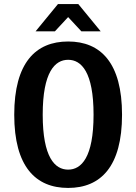

<svg xmlns="http://www.w3.org/2000/svg" viewBox="-20 -914 670 944"><path d="M440 -350C440 -140 380 -80 315 -80C250 -80 190 -140 190 -350C190 -560 250 -620 315 -620C380 -620 440 -560 440 -350ZM580 -350C580 -605 475 -710 315 -710C155 -710 50 -605 50 -350C50 -95 155 10 315 10C475 10 580 -95 580 -350ZM265 -894 155 -760H250L315 -830L380 -760H475L365 -894Z"/></svg>

Font: Scada
Style: Bold
Weight: 700
Designer: Jovanny Lemonad
Foundry: Jovanny Lemonad
Version: Version 3.005